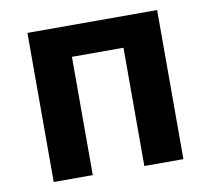

<svg xmlns="http://www.w3.org/2000/svg" viewBox="-67 -635 779 710"><g transform="rotate(-10 322.5 -280.0)"><path d="M79.3 0V-559.8H566.3V0H419.6V-444.1H226V0Z"/></g></svg>

Font: Noto Sans JP
Style: Regular
Weight: 100
Designer: Ryoko NISHIZUKA 西塚涼子 (kana, bopomofo & ideographs); Paul D. Hunt (Latin, Greek & Cyrillic); Sandoll Communications 산돌커뮤니
Foundry: Adobe
Version: Version 2.004;hotconv 1.0.118;makeotfexe 2.5.65603